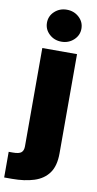

<svg xmlns="http://www.w3.org/2000/svg" viewBox="-141 -820 541 1069"><g transform="rotate(10 129.5 -286.0)"><path d="M48.8 -542.5H245.1V18.6Q245.1 89.4 216.1 129.6Q187 169.9 133.8 187Q80.6 204.1 8.8 204.1H-35.2V59.1H-11.2Q23.4 59.1 36.1 48.1Q48.8 37.1 48.8 13.2ZM147 -595.7Q106.4 -595.7 78.1 -622.1Q49.8 -648.4 49.8 -686Q49.8 -724.1 78.1 -750.2Q106.4 -776.4 147 -776.4Q187.5 -776.4 216.1 -750.2Q244.6 -724.1 244.6 -686Q244.6 -648.4 216.1 -622.1Q187.5 -595.7 147 -595.7Z"/></g></svg>

Font: Inter 16pt Black
Style: Regular
Weight: 900
Version: Version 4.001;git-66647c0bb